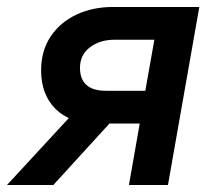

<svg xmlns="http://www.w3.org/2000/svg" viewBox="-21 -531 592 551"><path d="M349 0 380 -176.5H259Q181 -176.5 139 -217.8Q97 -259 97 -329Q97 -385 124 -425.8Q151 -466.5 197.8 -488.8Q244.5 -511 303 -511H551L461 0ZM-1 0 210.5 -229H341L132 0ZM282.5 -270.5H396L422 -417H308Q265.5 -417 237 -395.2Q208.5 -373.5 208.5 -336Q208.5 -304 227 -287.2Q245.5 -270.5 282.5 -270.5Z"/></svg>

Font: Overpass SemiBold
Style: Italic
Weight: 600
Italic angle: -10°
Designer: Delve Withrington, Dave Bailey, Thomas Jockin
Foundry: Delve Fonts LLC
Version: Version 4.000